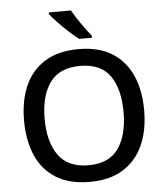

<svg xmlns="http://www.w3.org/2000/svg" viewBox="-62 -995 908 1059"><g transform="rotate(-5 392.5 -465.5)"><path d="M725 -358Q725 -247 688 -164.5Q651 -82 577 -36Q503 10 393 10Q280 10 206 -36Q132 -82 96 -165Q60 -248 60 -359Q60 -469 96.5 -551Q133 -633 207 -679Q281 -725 394 -725Q504 -725 577.5 -679.5Q651 -634 688 -551.5Q725 -469 725 -358ZM174 -358Q174 -230 227 -156Q280 -82 393 -82Q507 -82 559 -156Q611 -230 611 -358Q611 -486 559.5 -559Q508 -632 394 -632Q280 -632 227 -559Q174 -486 174 -358ZM371 -941Q383 -919 401 -891.5Q419 -864 438 -838Q457 -812 473 -793V-781H402Q378 -799 347.5 -827Q317 -855 289.5 -884Q262 -913 248 -931V-941Z"/></g></svg>

Font: Noto Sans Ethiopic Medium
Style: Regular
Weight: 500
Designer: Monotype Design Team
Foundry: Monotype Imaging Inc.
Version: Version 2.102; ttfautohint (v1.8.4.7-5d5b)